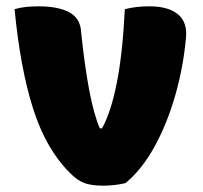

<svg xmlns="http://www.w3.org/2000/svg" viewBox="-20 -576 640 606"><path d="M102 -556Q164 -556 199 -537Q234 -518 236 -475Q247 -369 261.5 -292Q276 -215 295 -171H302Q330 -221 348.5 -313.5Q367 -406 374 -547Q394 -552 412 -554Q430 -556 452 -556Q511 -556 541.5 -531Q572 -506 567 -456Q558 -360 532 -271Q506 -182 466.5 -111Q427 -40 376 2Q341 10 306 10Q268 10 245.5 1.5Q223 -7 199 -32Q125 -106 84.5 -233Q44 -360 26 -547Q43 -552 61 -554Q79 -556 102 -556Z"/></svg>

Font: Recursive Sn Csl St Blk
Style: Regular
Weight: 900
Version: Version 1.079;hotconv 1.0.112;makeotfexe 2.5.65598; ttfautoh